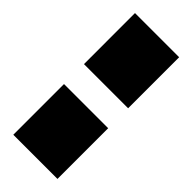

<svg xmlns="http://www.w3.org/2000/svg" viewBox="-22 -838 415 415"><g transform="rotate(-45 186.0 -630.5)"><path d="M0 -563V-698H155V-563ZM216 -563V-698H372V-563Z"/></g></svg>

Font: Farlight84_Sys_V01
Style: Bold
Weight: 700
Designer: Monotype Design Team, Nadine Chahine and Nizar Qandah
Foundry: Monotype Imaging Inc.
Version: Version 2.004;October 31, 2024;FontCreator 14.0.0.2814 64-bi